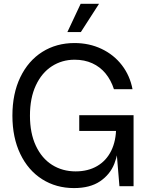

<svg xmlns="http://www.w3.org/2000/svg" viewBox="-20 -959 767 989"><path d="M43.9 -363.3Q43.9 -476.6 84.7 -561.3Q125.5 -646 198 -691.7Q270.5 -737.3 363.8 -737.3Q439.5 -737.3 502.9 -707.3Q566.4 -677.2 607.9 -623.3Q649.4 -569.3 662.6 -499.5H566.9Q551.8 -546.4 523.7 -580.6Q495.6 -614.7 455.3 -633.1Q415 -651.4 364.3 -651.4Q299.3 -651.4 247.1 -617.7Q194.8 -584 164.6 -519Q134.3 -454.1 134.3 -363.3Q134.3 -272.9 164.8 -208Q195.3 -143.1 248.5 -109.6Q301.8 -76.2 369.6 -76.2Q433.6 -76.2 480.7 -103.8Q527.8 -131.3 553 -182.6Q578.1 -233.9 578.1 -303.2H590.8V-235.4Q590.8 -170.4 568.8 -115.2Q546.9 -60.1 495.4 -25.1Q443.8 9.8 361.3 9.8Q269 9.8 197 -35.9Q125 -81.5 84.5 -166Q43.9 -250.5 43.9 -363.3ZM580.1 -182.1V-284.7H388.2V-365.7H668V0H595.2ZM395.5 -939.5H490.2L396.5 -793.9H327.1Z"/></svg>

Font: Intratopia Thin
Style: Regular
Weight: 100
Designer: Rasmus Andersson
Foundry: rsms
Version: Version 3.000;Glyphs 3.2.3 (3260)